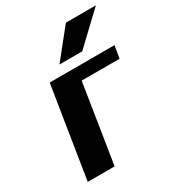

<svg xmlns="http://www.w3.org/2000/svg" viewBox="-179 -856 883 965"><g transform="rotate(-30 262.5 -374.0)"><path d="M46 0H202L274 -456H494L506 -528H130ZM218 -582H350L525 -748H351Z"/></g></svg>

Font: Aerodynamic
Style: BdObl
Weight: 500
Designer: Google
Version: Version 2.000980; 2014